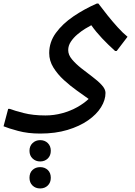

<svg xmlns="http://www.w3.org/2000/svg" viewBox="-44 -488 762 1081"><path d="M182 264Q113 264 57.5 249Q2 234 -24 223L2 125H11Q37 135 89.5 148.5Q142 162 212 162Q260 162 306 149.5Q352 137 390.5 115.5Q429 94 455 69Q427 49 389 22Q351 -5 315.5 -37.5Q280 -70 256.5 -108Q233 -146 233 -189Q233 -251 270.5 -302.5Q308 -354 369 -395.5Q430 -437 501 -468H510Q533 -437 561.5 -401.5Q590 -366 619 -334Q648 -302 674 -281L613 -201H604Q565 -236 530.5 -272.5Q496 -309 470 -346Q458 -340 436 -326.5Q414 -313 392 -294.5Q370 -276 355 -253.5Q340 -231 340 -206Q340 -179 361.5 -153.5Q383 -128 414 -103.5Q445 -79 476.5 -55.5Q508 -32 529 -9Q550 14 550 35Q550 75 525 115.5Q500 156 452 189.5Q404 223 336 243.5Q268 264 182 264ZM182 421Q157 421 139.5 404.5Q122 388 122 361Q122 334 139.5 317.5Q157 301 182 301Q208 301 225 317.5Q242 334 242 361Q242 388 225 404.5Q208 421 182 421ZM182 573Q156 573 139 556.5Q122 540 122 513Q122 485 139 469Q156 453 182 453Q208 453 225 469Q242 485 242 513Q242 540 225 556.5Q208 573 182 573Z"/></svg>

Font: Kufam Medium
Style: Regular
Weight: 500
Designer: Wael Morcos, Artur Schmal
Foundry: Original Type
Version: Version 1.300; ttfautohint (v1.8.3)